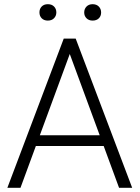

<svg xmlns="http://www.w3.org/2000/svg" viewBox="-20 -895 665 915"><path d="M15.1 0ZM474.1 -199.2H150.9L77.6 0H15.1L283.7 -710.9H327.6H340.8L609.9 0H547.4ZM455.1 -250.5 312.5 -637.7 169.9 -250.5ZM248.5 -835.9Q248.5 -819.3 237.5 -808.1Q226.6 -796.9 208 -796.9Q189.5 -796.9 178.7 -807.9Q168 -818.8 168 -835.9Q168 -853 178.7 -864Q189.5 -875 208 -875Q226.6 -875 237.5 -864Q248.5 -853 248.5 -835.9ZM461.9 -835.4Q461.9 -818.4 450.9 -807.6Q439.9 -796.9 421.4 -796.9Q403.3 -796.9 392.3 -807.9Q381.3 -818.8 381.3 -835.4Q381.3 -852.5 392.3 -863.8Q403.3 -875 421.4 -875Q439.9 -875 450.9 -863.8Q461.9 -852.5 461.9 -835.4Z"/></svg>

Font: Heebo Light
Style: Regular
Weight: 300
Designer: Oded Ezer
Foundry: Meir Sadan
Version: Version 2.001; ttfautohint (v1.5.14-ce02) -l 8 -r 50 -G 200 